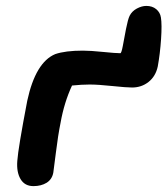

<svg xmlns="http://www.w3.org/2000/svg" viewBox="-20 -633 572 656"><path d="M94.2 2.9Q64.5 2.9 50.3 -21Q36.1 -44.9 39.1 -83Q42 -126.5 73.2 -289.1Q101.6 -420.4 168.9 -448.2Q203.6 -460 263.2 -460Q288.6 -460 331.8 -455.6Q375 -451.2 391.1 -451.2Q395 -451.2 399.7 -476.6Q404.3 -502 410.6 -534.4Q417 -566.9 422.9 -579.1Q430.7 -594.7 447.5 -603.8Q464.4 -612.8 480 -612.8Q500.5 -612.8 513.9 -601.6Q527.3 -590.3 529.8 -573.2Q533.7 -549.3 530.3 -499.3Q526.9 -449.2 519 -405.8Q511.7 -372.1 487.5 -353Q463.4 -334 431.2 -334Q412.1 -334 363.5 -339.1Q314.9 -344.2 286.1 -344.2Q259.3 -344.2 226.1 -340.8Q199.2 -282.7 187 -213.9Q178.2 -170.9 170.7 -109.6Q163.1 -48.3 162.1 -43Q157.7 -20 139.2 -8.5Q120.6 2.9 94.2 2.9Z"/></svg>

Font: Shantell Sans Irregular Bouncy
Style: Italic
Weight: 600
Italic angle: -11.31°
Designer: Stephen Nixon, Anya Danilova, Shantell Martin
Foundry: Arrow Type
Version: Version 1.006;[9816181b4]